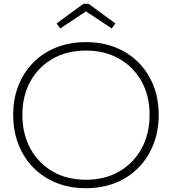

<svg xmlns="http://www.w3.org/2000/svg" viewBox="-20 -983 906 1012"><path d="M433 9Q348 9 277.8 -19Q207.5 -47 156.5 -98.8Q105.5 -150.5 77.5 -221.5Q49.5 -292.5 49.5 -378Q49.5 -462.5 77.5 -532.8Q105.5 -603 156.5 -654.2Q207.5 -705.5 277.8 -733.2Q348 -761 433 -761Q518 -761 588.2 -733.2Q658.5 -705.5 709.5 -654.2Q760.5 -603 788.5 -532.8Q816.5 -462.5 816.5 -378Q816.5 -292.5 788.5 -221.5Q760.5 -150.5 709.5 -98.8Q658.5 -47 588.2 -19Q518 9 433 9ZM433 -35.5Q532.5 -35.5 608 -79Q683.5 -122.5 726 -199.8Q768.5 -277 768.5 -378Q768.5 -478 726 -554.2Q683.5 -630.5 608 -673.5Q532.5 -716.5 433 -716.5Q333.5 -716.5 258 -673.5Q182.5 -630.5 140.2 -554.2Q98 -478 98 -378Q98 -277 140.2 -199.8Q182.5 -122.5 258 -79Q333.5 -35.5 433 -35.5ZM447 -963 588 -859.5 569 -833 433 -923 297.5 -833 278.5 -859.5 419.5 -963Z"/></svg>

Font: Hepta Slab ExtraLight Light
Style: Regular
Weight: 300
Version: Version 1.100